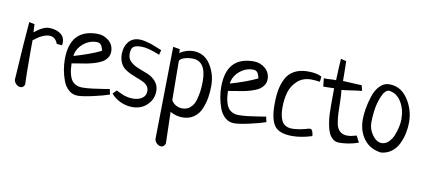

<svg xmlns="http://www.w3.org/2000/svg" viewBox="-80 -947 3389 1529"><g transform="rotate(10 1614.5 -183.0)"><path d="M362.3 -372.1 319.3 -375Q298.8 -429.7 250 -429.7Q228.5 -429.7 204.6 -419.9Q180.7 -410.2 165 -399.9Q149.4 -389.6 124 -370.1Q124 -356.4 123.5 -281.2Q123 -206.1 124.5 -114.3Q126 -22.5 127.9 -15.6Q119.1 13.7 93.8 13.7Q76.2 13.7 60.1 -0.5Q43.9 -14.6 40 -35.2Q58.6 -348.6 73.2 -508.8L117.2 -499L120.1 -433.6Q188.5 -490.2 237.3 -490.2Q291 -490.2 327.6 -465.8Q364.3 -441.4 364.3 -394.5Q364.3 -379.9 362.3 -372.1Z M796.9 -94.7 806.6 -51.8Q763.7 -36.1 679.2 -17.1Q594.7 2 553.7 2Q511.7 2 480.5 -25.9Q449.2 -53.7 433.6 -97.2Q418 -140.6 410.6 -183.1Q403.3 -225.6 403.3 -266.6Q403.3 -510.7 624 -510.7Q676.8 -510.7 716.8 -477.1Q756.8 -443.4 756.8 -389.6Q756.8 -360.4 740.7 -337.9Q724.6 -315.4 701.7 -302.2Q678.7 -289.1 643.1 -278.3Q607.4 -267.6 580.1 -262.7Q552.7 -257.8 514.6 -252Q476.6 -246.1 461.9 -243.2Q462.9 -214.8 465.3 -193.4Q467.8 -171.9 475.1 -147Q482.4 -122.1 494.6 -106Q506.8 -89.8 528.3 -79.1Q549.8 -68.4 579.1 -68.4Q614.3 -68.4 665 -74.7Q715.8 -81.1 755.4 -87.9Q794.9 -94.7 796.9 -94.7ZM465.8 -303.7Q598.6 -341.8 683.6 -383.8Q676.8 -416 665 -430.7Q653.3 -445.3 629.9 -445.3Q570.3 -445.3 522 -404.3Q473.6 -363.3 465.8 -303.7Z M1146.5 -470.7 1136.7 -431.6Q1042 -470.7 989.3 -470.7Q942.4 -470.7 923.3 -456.5Q904.3 -442.4 904.3 -396.5Q904.3 -359.4 931.2 -335Q958 -310.5 996.1 -296.4Q1034.2 -282.2 1072.8 -266.1Q1111.3 -250 1138.2 -218.8Q1165 -187.5 1165 -141.6Q1165 -79.1 1119.1 -32.2Q1073.2 14.6 1000 15.6Q946.3 15.6 899.4 -6.8Q852.5 -29.3 825.2 -63.5L853.5 -92.8Q865.2 -87.9 888.2 -77.1Q911.1 -66.4 920.9 -63Q930.7 -59.6 949.7 -55.7Q968.8 -51.8 990.2 -51.8Q1036.1 -51.8 1065.4 -72.3Q1094.7 -92.8 1094.7 -129.9Q1094.7 -154.3 1081.1 -171.4Q1067.4 -188.5 1044.9 -199.2Q1022.5 -210 995.6 -219.7Q968.8 -229.5 941.9 -241.7Q915 -253.9 892.6 -271Q870.1 -288.1 856.4 -317.4Q842.8 -346.7 842.8 -386.7Q842.8 -445.3 874.5 -484.9Q906.2 -524.4 963.9 -524.4Q986.3 -524.4 1014.6 -517.6Q1043 -510.7 1059.6 -504.9Q1076.2 -499 1108.9 -485.8Q1141.6 -472.7 1146.5 -470.7Z M1236.3 -513.7 1291 -503.9Q1291 -483.4 1292 -473.6Q1345.7 -507.8 1400.4 -507.8Q1489.3 -507.8 1539.1 -431.6Q1588.9 -355.5 1588.9 -258.8Q1588.9 -210 1581.5 -165.5Q1574.2 -121.1 1555.7 -74.7Q1537.1 -28.3 1498.5 -0.5Q1460 27.3 1405.3 27.3Q1353.5 27.3 1305.7 0Q1309.6 170.9 1312.5 253.9Q1303.7 284.2 1278.3 284.2Q1260.7 284.2 1244.6 270Q1228.5 255.9 1224.6 235.4ZM1299.8 -410.2 1302.7 -94.7Q1314.5 -71.3 1338.9 -57.1Q1363.3 -43 1392.6 -43Q1430.7 -43 1457.5 -67.4Q1484.4 -91.8 1495.6 -132.3Q1506.8 -172.9 1511.2 -208Q1515.6 -243.2 1515.6 -282.2Q1515.6 -448.2 1403.3 -448.2Q1367.2 -448.2 1336.4 -438Q1305.7 -427.7 1299.8 -410.2Z M2061.5 -94.7 2071.3 -51.8Q2028.3 -36.1 1943.8 -17.1Q1859.4 2 1818.4 2Q1776.4 2 1745.1 -25.9Q1713.9 -53.7 1698.2 -97.2Q1682.6 -140.6 1675.3 -183.1Q1668 -225.6 1668 -266.6Q1668 -510.7 1888.7 -510.7Q1941.4 -510.7 1981.4 -477.1Q2021.5 -443.4 2021.5 -389.6Q2021.5 -360.4 2005.4 -337.9Q1989.3 -315.4 1966.3 -302.2Q1943.4 -289.1 1907.7 -278.3Q1872.1 -267.6 1844.7 -262.7Q1817.4 -257.8 1779.3 -252Q1741.2 -246.1 1726.6 -243.2Q1727.5 -214.8 1730 -193.4Q1732.4 -171.9 1739.7 -147Q1747.1 -122.1 1759.3 -106Q1771.5 -89.8 1793 -79.1Q1814.5 -68.4 1843.8 -68.4Q1878.9 -68.4 1929.7 -74.7Q1980.5 -81.1 2020 -87.9Q2059.6 -94.7 2061.5 -94.7ZM1730.5 -303.7Q1863.3 -341.8 1948.2 -383.8Q1941.4 -416 1929.7 -430.7Q1918 -445.3 1894.5 -445.3Q1835 -445.3 1786.6 -404.3Q1738.3 -363.3 1730.5 -303.7Z M2439.5 -484.4 2434.6 -442.4Q2393.6 -448.2 2364.3 -448.2Q2296.9 -448.2 2252.9 -407.7Q2209 -367.2 2192.9 -312Q2176.8 -256.8 2176.8 -189.5Q2176.8 -158.2 2180.7 -133.8Q2184.6 -109.4 2194.8 -85.9Q2205.1 -62.5 2227.1 -49.3Q2249 -36.1 2281.2 -36.1Q2324.2 -36.1 2390.6 -52.7Q2411.1 -60.5 2422.9 -60.5Q2446.3 -60.5 2451.2 -5.9Q2365.2 21.5 2292 21.5Q2185.5 21.5 2147.9 -30.8Q2110.4 -83 2110.4 -200.2Q2110.4 -268.6 2119.6 -319.8Q2128.9 -371.1 2152.3 -415.5Q2175.8 -460 2220.2 -483.4Q2264.6 -506.8 2329.1 -506.8Q2401.4 -506.8 2439.5 -484.4Z M2767.6 -472.7 2778.3 -428.7Q2752 -426.8 2697.3 -418.5Q2642.6 -410.2 2615.2 -408.2Q2620.1 -374 2621.1 -318.4Q2622.1 -262.7 2623.5 -222.2Q2625 -181.6 2632.3 -141.1Q2639.6 -100.6 2662.6 -79.1Q2685.5 -57.6 2724.6 -57.6Q2753.9 -57.6 2797.9 -71.3Q2816.4 -35.2 2825.2 -18.6Q2748 8.8 2668.9 8.8Q2639.6 8.8 2618.2 -8.8Q2596.7 -26.4 2585 -52.7Q2573.2 -79.1 2565.9 -119.6Q2558.6 -160.2 2556.6 -196.3Q2554.7 -232.4 2554.7 -279.3Q2554.7 -304.7 2555.2 -349.6Q2555.7 -394.5 2555.7 -411.1Q2545.9 -410.2 2509.8 -409.7Q2473.6 -409.2 2467.8 -409.2Q2460.9 -474.6 2460.9 -476.6Q2467.8 -474.6 2483.4 -474.6Q2492.2 -474.6 2511.7 -476.1Q2531.2 -477.5 2541 -477.5Q2544.9 -477.5 2551.3 -477.1Q2557.6 -476.6 2559.6 -476.6Q2563.5 -584 2568.4 -651.4L2612.3 -640.6Q2613.3 -617.2 2613.8 -590.3Q2614.3 -563.5 2614.7 -530.8Q2615.2 -498 2615.2 -480.5Q2640.6 -478.5 2691.4 -476.6Q2742.2 -474.6 2767.6 -472.7Z M2823.2 -208Q2823.2 -247.1 2831.5 -294.9Q2839.8 -342.8 2856.4 -395.5Q2873 -448.2 2906.2 -483.4Q2939.5 -518.6 2983.4 -518.6Q3077.1 -518.6 3133.8 -434.1Q3190.4 -349.6 3190.4 -246.1Q3190.4 -202.1 3181.2 -158.7Q3171.9 -115.2 3152.3 -73.2Q3132.8 -31.2 3096.2 -3.4Q3059.6 24.4 3010.7 28.3Q2920.9 16.6 2872.1 -48.3Q2823.2 -113.3 2823.2 -208ZM2989.3 -467.8Q2955.1 -463.9 2931.6 -405.3Q2908.2 -346.7 2901.4 -291.5Q2894.5 -236.3 2894.5 -194.3Q2894.5 -139.6 2928.2 -93.3Q2961.9 -46.9 3003.9 -46.9Q3034.2 -46.9 3058.6 -70.3Q3083 -93.8 3097.2 -128.4Q3111.3 -163.1 3118.7 -198.2Q3126 -233.4 3126 -260.7Q3126 -340.8 3089.8 -400.4Q3053.7 -460 2989.3 -467.8Z"/></g></svg>

Font: Neucha
Style: Regular
Weight: 400
Designer: Jovanny Lemonad
Foundry: Jovanny Lemonad
Version: Version 001.001